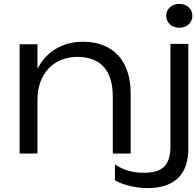

<svg xmlns="http://www.w3.org/2000/svg" viewBox="-20 -791 1011 989"><path d="M406 -576C302 -576 219 -525 173 -437V-563H81V0H173V-277C173 -409 254 -498 379 -498C498 -498 561 -428 561 -294V0H653V-310C653 -478 563 -576 406 -576ZM950 -565H858V-38C858 64 814 99 720 99C659 99 615 84 572 56V138C604 157 673 178 739 178C893 178 950 93 950 -24ZM904 -648C943 -648 971 -674 971 -710C971 -745 943 -771 904 -771C865 -771 836 -745 836 -710C836 -674 865 -648 904 -648Z"/></svg>

Font: Bounded Light
Style: Regular
Weight: 300
Designer: Vlad Churkin
Version: Version 3.0